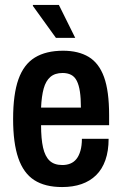

<svg xmlns="http://www.w3.org/2000/svg" viewBox="-20 -744 494 776"><path d="M231 12Q162 12 118.5 -16Q75 -44 54 -105Q33 -166 33 -263Q33 -363 54.5 -423.5Q76 -484 121 -511.5Q166 -539 235 -539Q297 -539 338.5 -514Q380 -489 400.5 -432.5Q421 -376 421 -279V-238H146Q146 -183 154 -147.5Q162 -112 180.5 -94.5Q199 -77 232 -77Q250 -77 264.5 -83Q279 -89 289 -101.5Q299 -114 305 -134.5Q311 -155 311 -183H419Q419 -134 406 -97Q393 -60 368.5 -36Q344 -12 309.5 0Q275 12 231 12ZM146 -309H307Q307 -347 303 -373.5Q299 -400 290.5 -417Q282 -434 267.5 -441.5Q253 -449 233 -449Q202 -449 183.5 -433Q165 -417 156.5 -386Q148 -355 146 -309ZM284 -591H206L113 -720V-724H218Z"/></svg>

Font: Archivo SemiBold Condensed
Style: Regular
Weight: 600
Width: 3
Version: Version 2.001